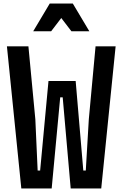

<svg xmlns="http://www.w3.org/2000/svg" viewBox="-20 -1061 690 1081"><path d="M140 -800 179 -389 192 -101H206L253 -605H406L449 -101H463L480 -389L518 -800H631L550 0H378L333 -513H319L271 0H100L19 -800ZM167 -885 260 -1041H390L483 -885H382L291 -1004H359L268 -885Z"/></svg>

Font: Martian Mono SemiCondensed Medium
Style: Regular
Weight: 500
Width: 4
Designer: Roman Shamin
Foundry: Evil Martians
Version: Version 1.000